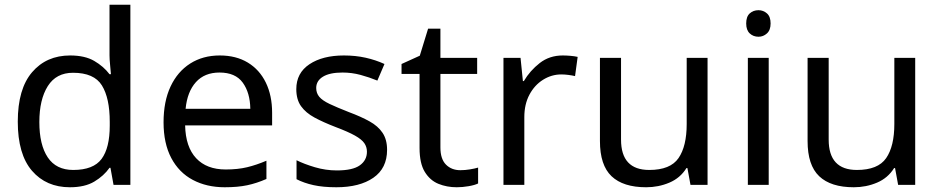

<svg xmlns="http://www.w3.org/2000/svg" viewBox="-20 -780 3966 810"><path d="M275 10Q175 10 115 -59.5Q55 -129 55 -267Q55 -405 115.5 -475.5Q176 -546 276 -546Q338 -546 377.5 -523Q417 -500 442 -467H448Q447 -480 444.5 -505.5Q442 -531 442 -546V-760H530V0H459L446 -72H442Q418 -38 378 -14Q338 10 275 10ZM289 -63Q374 -63 408.5 -109.5Q443 -156 443 -250V-266Q443 -366 410 -419.5Q377 -473 288 -473Q217 -473 181.5 -416.5Q146 -360 146 -265Q146 -169 181.5 -116Q217 -63 289 -63Z M907 -546Q976 -546 1025.5 -516Q1075 -486 1101.5 -431.5Q1128 -377 1128 -304V-251H761Q763 -160 807.5 -112.5Q852 -65 932 -65Q983 -65 1022.5 -74.5Q1062 -84 1104 -102V-25Q1063 -7 1023 1.5Q983 10 928 10Q852 10 793.5 -21Q735 -52 702.5 -113.5Q670 -175 670 -264Q670 -352 699.5 -415Q729 -478 782.5 -512Q836 -546 907 -546ZM906 -474Q843 -474 806.5 -433.5Q770 -393 763 -321H1036Q1035 -389 1004 -431.5Q973 -474 906 -474Z M1613 -148Q1613 -70 1555 -30Q1497 10 1399 10Q1343 10 1302.5 1Q1262 -8 1231 -24V-104Q1263 -88 1308.5 -74.5Q1354 -61 1401 -61Q1468 -61 1498 -82.5Q1528 -104 1528 -140Q1528 -160 1517 -176Q1506 -192 1477.5 -208Q1449 -224 1396 -244Q1344 -264 1307 -284Q1270 -304 1250 -332Q1230 -360 1230 -404Q1230 -472 1285.5 -509Q1341 -546 1431 -546Q1480 -546 1522.5 -536.5Q1565 -527 1602 -510L1572 -440Q1538 -454 1501 -464Q1464 -474 1425 -474Q1371 -474 1342.5 -456.5Q1314 -439 1314 -409Q1314 -387 1327 -371.5Q1340 -356 1370.5 -341.5Q1401 -327 1452 -307Q1503 -288 1539 -268Q1575 -248 1594 -219.5Q1613 -191 1613 -148Z M1922 -62Q1942 -62 1963 -65.5Q1984 -69 1997 -73V-6Q1983 1 1957 5.5Q1931 10 1907 10Q1865 10 1829.5 -4.5Q1794 -19 1772 -55Q1750 -91 1750 -156V-468H1674V-510L1751 -545L1786 -659H1838V-536H1993V-468H1838V-158Q1838 -109 1861.5 -85.5Q1885 -62 1922 -62Z M2354 -546Q2369 -546 2386.5 -544.5Q2404 -543 2417 -540L2406 -459Q2393 -462 2377.5 -464Q2362 -466 2348 -466Q2307 -466 2271 -443.5Q2235 -421 2213.5 -380.5Q2192 -340 2192 -286V0H2104V-536H2176L2186 -438H2190Q2216 -482 2257 -514Q2298 -546 2354 -546Z M2965 -536V0H2893L2880 -71H2876Q2850 -29 2804 -9.5Q2758 10 2706 10Q2609 10 2560 -36.5Q2511 -83 2511 -185V-536H2600V-191Q2600 -63 2719 -63Q2808 -63 2842.5 -113Q2877 -163 2877 -257V-536Z M3180 -737Q3200 -737 3215.5 -723.5Q3231 -710 3231 -681Q3231 -653 3215.5 -639Q3200 -625 3180 -625Q3158 -625 3143 -639Q3128 -653 3128 -681Q3128 -710 3143 -723.5Q3158 -737 3180 -737ZM3223 -536V0H3135V-536Z M3841 -536V0H3769L3756 -71H3752Q3726 -29 3680 -9.5Q3634 10 3582 10Q3485 10 3436 -36.5Q3387 -83 3387 -185V-536H3476V-191Q3476 -63 3595 -63Q3684 -63 3718.5 -113Q3753 -163 3753 -257V-536Z"/></svg>

Font: Noto Sans Tifinagh Rhissa Ixa
Style: Regular
Weight: 400
Designer: JamraPatel
Foundry: JamraPatel LLC
Version: Version 2.006; ttfautohint (v1.8.4.7-5d5b)